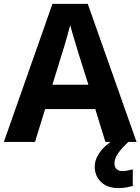

<svg xmlns="http://www.w3.org/2000/svg" viewBox="-20 -737 729 997"><path d="M527.3 0 474.7 -170.8H214.4L161.8 0H0L252.4 -717H435.7L689.1 0ZM386.4 -463.9Q381.5 -480.7 373.5 -506.7Q365.5 -532.6 357.5 -559.5Q349.5 -586.4 344.6 -606.3Q339.6 -586.3 331.1 -556.9Q322.7 -527.6 315.2 -501.2Q307.7 -474.9 303.7 -463.9L252.2 -297.1H438.9ZM574.5 111.1Q574.5 131.1 585.5 141.1Q596.5 151.2 613.6 151.2Q629.6 151.2 644.6 148.2Q659.5 145.2 669.5 142.2V228.7Q653.5 232.7 635.6 236.2Q617.6 239.7 593.7 239.7Q537.8 239.7 504.9 208.3Q472 176.9 472 128Q472 99 487 72Q502 45 526.5 22.5Q550.9 0 581.7 -17L646.4 0Q612.4 32 593.5 58.5Q574.5 85 574.5 111.1Z"/></svg>

Font: Noto Sans Hebrew
Style: Regular
Weight: 400
Designer: Monotype Design Team
Foundry: Monotype Imaging Inc.
Version: Version 2.003;January 10, 2023;FontCreator 14.0.0.2877 64-bi